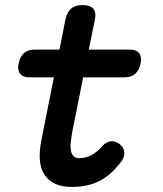

<svg xmlns="http://www.w3.org/2000/svg" viewBox="-20 -725 640 755"><path d="M490 -530Q516 -530 527 -516Q538 -502 533 -476Q528 -450 512.5 -435.5Q497 -421 471 -421H307L265 -211Q260 -183 258 -163Q256 -143 259.5 -129.5Q263 -116 271 -109.5Q279 -103 292 -103Q316 -103 338.5 -114.5Q361 -126 382 -150Q399 -169 418 -169.5Q437 -170 452 -157Q469 -142 469 -123.5Q469 -105 455 -87Q433 -59 411.5 -40.5Q390 -22 366.5 -11Q343 0 317 5Q291 10 262 10Q223 10 196.5 -2.5Q170 -15 155 -38Q140 -61 137 -93Q134 -125 141 -165L192 -421H95Q70 -421 59 -435Q48 -449 53 -475Q58 -501 73.5 -515.5Q89 -530 115 -530H214L237 -647Q243 -677 259.5 -691Q276 -705 305 -705Q334 -705 346.5 -691Q359 -677 353 -647L329 -530Z"/></svg>

Font: Maple Mono NL SemiBold
Style: Italic
Weight: 600
Italic angle: -10°
Monospace: yes
Designer: subframe7536
Version: Version 7.000